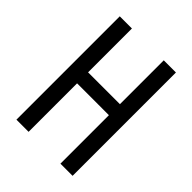

<svg xmlns="http://www.w3.org/2000/svg" viewBox="-203 -826 938 938"><g transform="rotate(45 266.5 -357.0)"><path d="M461 0V-714H377V-411H157V-714H73V0H157V-335H377V0Z"/></g></svg>

Font: Noto Sans Arabic UI XCn
Style: Regular
Weight: 400
Width: 2
Designer: Monotype Design Team, Nadine Chahine and Nizar Qandah
Foundry: Monotype Imaging Inc.
Version: Version 2.010